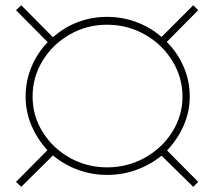

<svg xmlns="http://www.w3.org/2000/svg" viewBox="-20 -720 818 733"><path d="M617.8 -145.6 736.7 -25.6 717.8 -6.7 596.7 -125.6Q554.4 -91.1 501.1 -71.7Q447.8 -52.2 388.9 -52.2Q331.1 -52.2 277.8 -71.7Q224.4 -91.1 182.2 -126.7L61.1 -6.7L41.1 -25.6L161.1 -146.7Q122.2 -188.9 100 -241.1Q77.8 -293.3 77.8 -351.1Q77.8 -411.1 100 -464.4Q122.2 -517.8 162.2 -558.9L41.1 -681.1L61.1 -700L182.2 -577.8Q224.4 -615.6 277.2 -635.6Q330 -655.6 388.9 -655.6Q447.8 -655.6 501.1 -635.6Q554.4 -615.6 596.7 -578.9L717.8 -700L736.7 -681.1L616.7 -560Q657.8 -518.9 681.1 -465Q704.4 -411.1 704.4 -351.1Q704.4 -293.3 681.1 -240.6Q657.8 -187.8 617.8 -145.6ZM388.9 -81.1Q466.7 -81.1 532.8 -117.8Q598.9 -154.4 637.8 -216.7Q676.7 -278.9 676.7 -351.1Q676.7 -424.4 637.8 -487.8Q598.9 -551.1 532.8 -588.3Q466.7 -625.6 388.9 -625.6Q311.1 -625.6 246.1 -588.3Q181.1 -551.1 142.8 -488.3Q104.4 -425.6 104.4 -351.1Q104.4 -277.8 142.8 -216.1Q181.1 -154.4 246.1 -117.8Q311.1 -81.1 388.9 -81.1Z"/></svg>

Font: Paperlogy 1 Thin
Style: Regular
Weight: 250
Designer: redesigned by Lee Juim, glyphs from Gmarket Sans & Montserrat
Foundry: PT&
Version: Version 1.001